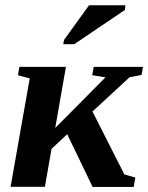

<svg xmlns="http://www.w3.org/2000/svg" viewBox="-20 -715 567 735"><path d="M527.3 -459 522 -428.2 476.1 -419.4 334 -288.1 456.1 -47.4 498 -35.2 491.7 0.5H334.5L237.3 -201.2L177.2 -145L151.9 0H20.5L93.8 -415L48.8 -426.8L54.2 -459H232.4L191.4 -225.1L383.8 -418.9L333 -427.2L338.9 -459ZM222.2 -545.9 225.1 -562 320.8 -694.8H460L458 -676.8L264.2 -545.9Z"/></svg>

Font: Liberation Serif
Style: Bold Italic
Weight: 700
Italic angle: -16.333°
Designer: Steve Matteson
Foundry: Ascender Corporation
Version: Version 2.1.5